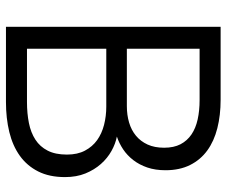

<svg xmlns="http://www.w3.org/2000/svg" viewBox="-78 -682 760 644"><g transform="rotate(90 302.0 -360.0)"><path d="M322 0H70V-720H314.5Q366.5 -720 410 -709Q453.5 -698 484.8 -675.2Q516 -652.5 533.5 -617.5Q551 -582.5 551 -535Q551 -501 541.8 -474Q532.5 -447 516.8 -426.8Q501 -406.5 480.8 -393Q460.5 -379.5 438 -372Q462 -367.5 486.2 -354Q510.5 -340.5 530 -318.5Q549.5 -296.5 561.8 -266.5Q574 -236.5 574 -198Q574 -145.5 555 -108Q536 -70.5 502.5 -46.5Q469 -22.5 422.8 -11.2Q376.5 0 322 0ZM315.5 -649.5H143.5V-405.5H336Q365.5 -405.5 391 -413Q416.5 -420.5 435.2 -436Q454 -451.5 464.8 -475Q475.5 -498.5 475.5 -530.5Q475.5 -563 463.8 -585.5Q452 -608 431 -622.2Q410 -636.5 380.5 -643Q351 -649.5 315.5 -649.5ZM322 -70.5Q360.5 -70.5 392.8 -77Q425 -83.5 448.5 -98.8Q472 -114 485.2 -139.8Q498.5 -165.5 498.5 -204.5Q498.5 -240 485.2 -265Q472 -290 450 -305.8Q428 -321.5 398.8 -329Q369.5 -336.5 337.5 -336.5H143.5V-70.5Z"/></g></svg>

Font: Vela Sans
Style: Regular
Weight: 400
Designer: Principal design: Mikhail Sharanda - project Manrope.
Design modification: Ravid Balaliev
Foundry: Mikhail Sharanda
Version: Version 1.001